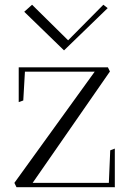

<svg xmlns="http://www.w3.org/2000/svg" viewBox="-20 -781 540 801"><path d="M430.2 -500 439 -481.9H438L116.2 -18.1H434.1L439.9 -153.8L459 -161.1V-2L460 0H48.8L40 -18.1L375 -481.9H84L77.1 -361.8L58.1 -355V-500ZM429.2 -747.1 247.1 -570.8Q88.9 -725.1 81.1 -731.9L113.8 -761.2L264.2 -612.8L411.1 -761.2Z"/></svg>

Font: Antic Didone
Style: Regular
Weight: 400
Designer: Santiago Orozco
Foundry: Santiago Orozco
Version: Version 2.000